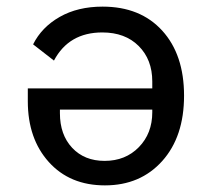

<svg xmlns="http://www.w3.org/2000/svg" viewBox="-20 -548 640 580"><path d="M64 -281H440V-302Q440 -368 399 -409Q358 -450 289 -450Q188 -450 143 -365L80 -414Q106 -466 160.5 -497Q215 -528 290 -528Q404 -528 470 -455.5Q536 -383 536 -259Q536 -135 470 -61.5Q404 12 297 12Q191 12 127.5 -58.5Q64 -129 64 -242ZM161 -217V-206Q161 -141 198 -101.5Q235 -62 296 -62Q359 -62 399.5 -103.5Q440 -145 440 -209V-217Z"/></svg>

Font: IBM Plex Mono Text
Style: Regular
Weight: 450
Designer: Mike Abbink, Paul van der Laan, Pieter van Rosmalen
Foundry: Bold Monday
Version: Version 2.000